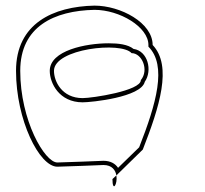

<svg xmlns="http://www.w3.org/2000/svg" viewBox="-20 -729 730 683"><path d="M37 -477C37 -302 120 -136 184 -136C202 -136 348 -142 348 -142C379 -142 391 -123 394 -105L488 -197C547 -348 594 -494 523 -569C523 -648 409 -709 316 -709C170 -706 37 -646 37 -477ZM52 -477C52 -635 173 -691 316 -694C406 -694 508 -633 508 -569V-563C575 -496 536 -360 475 -205L400 -132C390 -147 373 -157 348 -157C348 -157 201 -151 184 -151C139 -151 52 -301 52 -477ZM157 -477C157 -434 190 -365 274 -365C305 -365 482 -383 495 -438C523 -478 506 -548 455 -555C435 -571 402 -575 366 -575C287 -575 157 -550 157 -477ZM172 -477C172 -556 412 -582 448 -540C485 -540 511 -480 481 -444C481 -406 308 -380 274 -380C200 -380 172 -440 172 -477ZM380 -92C380 -43 399 -74 394 -105Z"/></svg>

Font: Ampere
Style: OuLn
Weight: 400
Version: Version 1